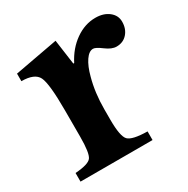

<svg xmlns="http://www.w3.org/2000/svg" viewBox="-129 -656 756 771"><g transform="rotate(-30 249.0 -270.0)"><path d="M258 -203V-155Q258 -78 276 -59.5Q294 -41 364 -40V0H30V-40Q91 -44 105 -62.5Q119 -81 119 -157V-279Q119 -403 103 -435.5Q87 -468 26 -468V-503L226 -540L242 -425H246Q273 -478 317 -509Q361 -540 410 -540Q448 -540 472 -521Q496 -502 496 -473Q496 -440 477 -418.5Q458 -397 427 -397Q405 -397 378.5 -417Q352 -437 340 -437Q321 -437 304 -412Q287 -387 276 -345Q258 -280 258 -203Z"/></g></svg>

Font: Libre Baskerville
Style: Bold
Weight: 700
Designer: Pablo Impallari, Rodrigo Fuenzalida
Foundry: Pablo Impallari, Rodrigo Fuenzalida
Version: Version 1.000